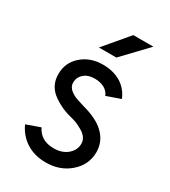

<svg xmlns="http://www.w3.org/2000/svg" viewBox="-176 -788 785 887"><g transform="rotate(30 216.0 -344.0)"><path d="M160 -571H253L376 -700H269ZM371 -418Q353 -462 314 -487Q273 -512 217 -512Q149 -512 104 -472Q59 -433 59 -371Q59 -316 99 -281Q120 -264 146.5 -250.5Q173 -237 204 -229Q221 -225 235 -220Q249 -215 261 -208Q312 -184 312 -146Q313 -112 284 -87Q256 -63 211 -63Q142 -63 115 -119L42 -93Q64 -44 108 -16Q152 12 212 12Q287 12 338 -32Q391 -77 392 -145Q392 -204 349 -244Q312 -280 234 -301Q221 -305 208.5 -309Q196 -313 185 -317Q138 -338 138 -370Q137 -399 159 -418Q179 -437 217 -437Q246 -437 268 -425Q290 -412 297 -392Z"/></g></svg>

Font: Unageo
Style: Regular
Weight: 400
Designer: Richard Sepsi
Foundry: Richard Sepsi
Version: Version 2.000